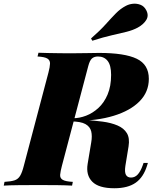

<svg xmlns="http://www.w3.org/2000/svg" viewBox="-68 -989 830 1023"><path d="M311 -356Q323 -355 335 -354Q347 -353 358.5 -352Q370 -351 382 -350Q433 -347 478.5 -341Q524 -335 558 -320.5Q592 -306 608 -279.5Q624 -253 617 -209L600 -105Q595 -72 603 -57.5Q611 -43 630 -43Q651 -43 666 -59.5Q681 -76 692 -107L697 -121H720L716 -108Q697 -45 655 -15.5Q613 14 541 14Q458 14 423.5 -21Q389 -56 399 -116L418 -230Q424 -264 418 -289Q412 -314 387 -328Q362 -342 309 -342ZM291 -343 296 -359H321Q355 -359 390.5 -372.5Q426 -386 456.5 -414Q487 -442 505.5 -486Q524 -530 524 -590Q524 -641 505.5 -664.5Q487 -688 454 -688Q434 -688 422 -677.5Q410 -667 402 -636L262 -106Q254 -76 252.5 -58Q251 -40 266 -31Q281 -22 320 -20L316 0Q282 -2 236.5 -2.5Q191 -3 138 -3Q85 -3 33.5 -2.5Q-18 -2 -48 0L-44 -20Q-10 -22 9 -28Q28 -34 39 -52Q50 -70 59 -106L190 -602Q198 -632 198.5 -650Q199 -668 184.5 -677Q170 -686 132 -688L137 -708Q157 -707 187 -706.5Q217 -706 249.5 -705.5Q282 -705 307 -705Q360 -705 394.5 -706Q429 -707 460 -707Q596 -707 660.5 -676Q725 -645 725 -569Q725 -499 675.5 -449Q626 -399 537.5 -372Q449 -345 331 -345ZM417 -784Q465 -826 495 -859.5Q525 -893 549.5 -918Q574 -943 603 -958Q620 -967 640.5 -969Q661 -971 680.5 -963.5Q700 -956 711 -935Q726 -907 711.5 -883Q697 -859 666 -842Q640 -828 606 -819.5Q572 -811 527.5 -801Q483 -791 424 -772Z"/></svg>

Font: Playfair Display Black
Style: Italic
Weight: 900
Italic angle: -14°
Designer: Claus Eggers Sørensen
Foundry: Claus Eggers Sørensen
Version: Version 1.203